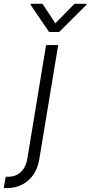

<svg xmlns="http://www.w3.org/2000/svg" viewBox="-112 -782 475 1007"><path d="M129.6 -545.5H193.2L94.1 52.9Q82.4 123.2 36.8 163.9Q-8.9 204.5 -77.8 204.5Q-87 204.5 -92.3 204.2L-82 144.9H-68.5Q-29.5 144.9 -3.2 120.7Q23.1 96.6 30.9 52.9ZM110.8 -762.1 178.3 -659.8 278.8 -762.1H342.7L341.6 -757.1L198.2 -614.3H145.2L48.3 -757.1L49 -762.1Z"/></svg>

Font: Karasuma Gothic
Style: Light Italic
Weight: 300
Italic angle: 9.39998°
Designer: Rasmus Andersson / Ryoko Nishizuka
Foundry: rsms
Version: Version 1.00